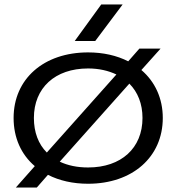

<svg xmlns="http://www.w3.org/2000/svg" viewBox="-20 -811 790 861"><path d="M51 30H145L195 -27C246 -1 307 13 375 13C574 13 710 -107 710 -282C710 -370 675 -445 614 -497L700 -593H605L555 -536C504 -562 443 -576 375 -576C176 -576 41 -457 41 -282C41 -193 75 -118 136 -66ZM132 -282C132 -417 227 -504 375 -504C424 -504 466 -494 502 -477L190 -127C152 -165 132 -218 132 -282ZM375 -60C326 -60 284 -69 248 -86L560 -436C598 -398 619 -345 619 -282C619 -147 524 -60 375 -60ZM315 -627H407L530 -791H434Z"/></svg>

Font: Bounded Light
Style: Regular
Weight: 300
Designer: Vlad Churkin
Version: Version 3.0